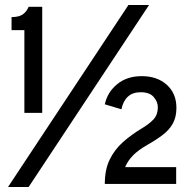

<svg xmlns="http://www.w3.org/2000/svg" viewBox="-20 -732 766 764"><path d="M77 -283V-612H26V-664Q55.5 -664 70.8 -674.8Q86 -685.5 94 -705H148V-283ZM12 12 491 -712H573L94 12ZM397 0Q397 -57 416.5 -97Q436 -137 469.2 -166.5Q502.5 -196 544 -221Q572 -237.5 590 -256Q608 -274.5 608 -306Q608 -326.5 591.8 -345.8Q575.5 -365 540 -365Q508 -365 489 -347.5Q470 -330 463 -297L397 -317Q407.5 -365 446.2 -397Q485 -429 544 -429Q605.5 -429 643.8 -394.5Q682 -360 682 -303Q682 -266.5 668 -241Q654 -215.5 628.2 -195.8Q602.5 -176 567 -156Q530.5 -135 509.5 -113.8Q488.5 -92.5 478 -67H681V0Z"/></svg>

Font: Overpass
Style: Regular
Weight: 400
Designer: Delve Withrington, Dave Bailey, Thomas Jockin
Foundry: Delve Fonts LLC
Version: Version 4.000